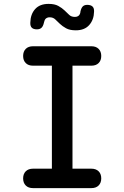

<svg xmlns="http://www.w3.org/2000/svg" viewBox="-20 -968 640 988"><path d="M353 -100H450Q474 -100 487.5 -86.5Q501 -73 501 -50Q501 -27 487.5 -13.5Q474 0 450 0H150Q126 0 112.5 -13.5Q99 -27 99 -50Q99 -73 112.5 -86.5Q126 -100 150 -100H247V-630H150Q126 -630 112.5 -643.5Q99 -657 99 -680Q99 -703 112.5 -716.5Q126 -730 150 -730H450Q474 -730 487.5 -716.5Q501 -703 501 -680Q501 -657 487.5 -643.5Q474 -630 450 -630H353ZM206 -851Q202 -833 193.5 -825Q185 -817 170 -817Q152 -817 143.5 -825.5Q135 -834 136 -852Q137 -895 161 -921.5Q185 -948 230 -948Q261 -948 280 -937.5Q299 -927 312 -914.5Q325 -902 336 -891.5Q347 -881 365 -881Q373 -881 378.5 -883.5Q384 -886 387 -889.5Q390 -893 392 -898.5Q394 -904 394 -909Q398 -927 406 -935Q414 -943 429 -943Q447 -943 456 -934.5Q465 -926 464 -908Q463 -866 439 -839Q415 -812 370 -812Q339 -812 320 -822.5Q301 -833 288 -845.5Q275 -858 264 -868.5Q253 -879 235 -879Q228 -879 222.5 -876.5Q217 -874 214 -870.5Q211 -867 209 -861.5Q207 -856 206 -851Z"/></svg>

Font: Maple Mono Medium
Style: Regular
Weight: 500
Monospace: yes
Designer: subframe7536
Version: Version 7.000